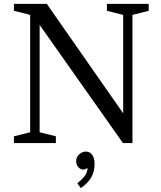

<svg xmlns="http://www.w3.org/2000/svg" viewBox="-20 -740 833 993"><path d="M136 -663V-56L52 -35V0H269V-35L185 -56V-611L616 0H665V-663L749 -684V-720H533V-684L617 -663V-154L222 -720H52V-684ZM424 44Q414 44 405 48Q396 52 389 58.5Q382 65 378 74Q374 83 374 92Q374 112 385 124.5Q396 137 412 137Q417 137 422.5 134.5Q428 132 430 130L433 132Q431 151 420.5 167Q410 183 380 208L398 233Q434 208 451.5 178Q469 148 469 109Q469 78 457 61Q445 44 424 44Z"/></svg>

Font: GradeGX
Style: Regular
Weight: 100
Width: 1
Designer: Adam Twardoch
Foundry: Adam Twardoch
Version: Version 2.002; DEVELOPMENT